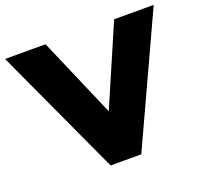

<svg xmlns="http://www.w3.org/2000/svg" viewBox="-152 -849 1062 994"><g transform="rotate(-20 379.5 -352.5)"><path d="M789 -705 464 0H295L-30 -705H193L382 -267L571 -705Z"/></g></svg>

Font: Nunito Sans Heavy
Style: Regular
Weight: 400
Designer: Vernon Adams
Foundry: Vernon Adams
Version: Version 2.500